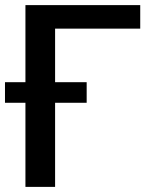

<svg xmlns="http://www.w3.org/2000/svg" viewBox="-22 -731 599 751"><path d="M193.5 0H77.5V-329H-2.5V-409.5H77.5V-711H526.5V-619H193.5V-409.5H317V-329H193.5Z"/></svg>

Font: Roberto Sans Medium
Style: Regular
Weight: 500
Designer: Google (font) & Cristiano Sobral (main changes)
Version: Version 1.000;October 12, 2021;FontCreator 14.0.0.2814 64-bi